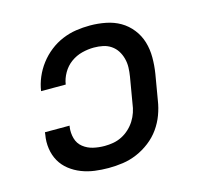

<svg xmlns="http://www.w3.org/2000/svg" viewBox="-84 -621 767 722"><g transform="rotate(-15 300.0 -260.0)"><path d="M254 8Q227 8 200.5 4.5Q174 1 149.5 -8.5Q125 -18 104.5 -34Q84 -50 71.5 -72Q59 -94 55 -121Q51 -148 56 -175L57 -184H153L152 -179Q149 -156 155 -134.5Q161 -113 178 -99.5Q195 -86 216.5 -81Q238 -76 261 -76Q278 -76 295 -79Q312 -82 328 -90Q344 -98 357.5 -110.5Q371 -123 380.5 -138Q390 -153 395.5 -169.5Q401 -186 403 -203L420 -303Q423 -321 423.5 -338.5Q424 -356 419.5 -373Q415 -390 406 -404Q397 -418 383 -427.5Q369 -437 352 -440.5Q335 -444 317 -444Q294 -444 270.5 -438Q247 -432 227 -417.5Q207 -403 194.5 -381Q182 -359 179 -337H83Q87 -364 98 -390Q109 -416 126.5 -439Q144 -462 167 -480Q190 -498 216.5 -509Q243 -520 270 -524Q297 -528 324 -528Q355 -528 385.5 -522Q416 -516 441 -501.5Q466 -487 484.5 -463.5Q503 -440 511.5 -411.5Q520 -383 520 -351.5Q520 -320 515 -289L498 -189Q494 -162 484 -135Q474 -108 457 -84Q440 -60 416 -41.5Q392 -23 365 -11.5Q338 0 310 4Q282 8 254 8Z"/></g></svg>

Font: Iosevka Md Ex Obl
Style: Regular
Weight: 500
Width: 7
Italic angle: -9°
Monospace: yes
Designer: Belleve Invis
Foundry: Belleve Invis
Version: Version 32.5.0; ttfautohint (v1.8.4)